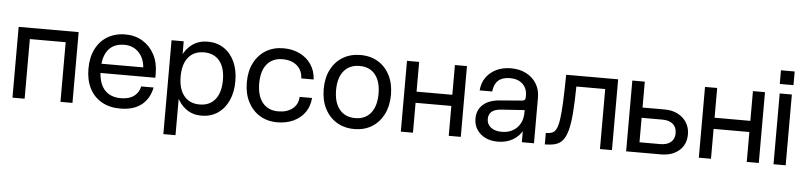

<svg xmlns="http://www.w3.org/2000/svg" viewBox="-47 -926 5658 1351"><g transform="rotate(5 2782.0 -250.0)"><path d="M52.1 -500V0H138V-421.3H391.1V0H475.9V-500Z M566.9 -249.8Q566.9 -169.4 596.9 -111.1Q626.9 -52.9 682.1 -21.3Q737.4 10.4 812.7 10.4Q907.9 10.4 963.6 -33.8Q1019.4 -78 1035.2 -157.6H947.8Q938.8 -114.1 904.3 -88.4Q869.8 -62.7 812.2 -62.7Q734.6 -62.7 693.9 -111.2Q653.1 -159.7 653.1 -253Q653.1 -344.1 691.7 -391.6Q730.4 -439 804.6 -439Q865.1 -439 904.9 -399.3Q944.6 -359.5 950.3 -292.4H645.9V-227.1H1041.5V-257.3Q1041.5 -332.9 1011.4 -390.2Q981.2 -447.5 928.1 -479.9Q875 -512.4 806.4 -512.4Q734 -512.4 680.1 -480.2Q626.1 -448 596.5 -388.9Q566.9 -329.9 566.9 -249.8Z M1132.1 -500V163H1218V-500ZM1182.5 -252Q1182.5 -173.3 1208 -114.2Q1233.5 -55.1 1279.5 -22.4Q1325.5 10.4 1387.2 10.4Q1452.2 10.4 1501.2 -22.4Q1550.1 -55.1 1577.3 -114.2Q1604.5 -173.3 1604.5 -252Q1604.5 -330.7 1577.3 -389.2Q1550.1 -447.7 1501.2 -480.1Q1452.2 -512.4 1387.2 -512.4Q1325.5 -512.4 1279.5 -480.1Q1233.5 -447.7 1208 -389.2Q1182.5 -330.7 1182.5 -252ZM1516.5 -252Q1516.5 -164.1 1477.6 -115.5Q1438.6 -66.9 1367.7 -66.9Q1296.4 -66.9 1257.2 -115.5Q1218 -164.1 1218 -252Q1218 -339.2 1257.2 -387.1Q1296.4 -435.1 1367.7 -435.1Q1438.6 -435.1 1477.6 -387.1Q1516.5 -339.2 1516.5 -252Z M1685.4 -252Q1685.4 -173.3 1715.3 -114.2Q1745.3 -55.1 1798.7 -22.4Q1852.1 10.4 1922.7 10.4Q1986.5 10.4 2036.6 -12.9Q2086.7 -36.1 2117.4 -79.1Q2148 -122 2152.2 -181.5H2064.8Q2061.8 -127.1 2023.1 -97Q1984.5 -66.9 1922.7 -66.9Q1851.7 -66.9 1812.3 -115.5Q1772.9 -164.1 1772.9 -252Q1772.9 -339.3 1812.1 -387.2Q1851.4 -435.1 1922.7 -435.1Q1985 -435.1 2023.7 -402.6Q2062.4 -370.1 2064.8 -311.9H2152.2Q2148.9 -373.1 2118.4 -418Q2088 -462.9 2037.3 -487.6Q1986.6 -512.4 1922.7 -512.4Q1852 -512.4 1798.6 -480.1Q1745.1 -447.7 1715.3 -389.2Q1685.4 -330.6 1685.4 -252Z M2228.4 -251.9Q2228.4 -173.3 2258.3 -114.2Q2288.3 -55.1 2341.9 -22.4Q2395.6 10.4 2466.7 10.4Q2537.7 10.4 2590.9 -22.4Q2644 -55.1 2673.7 -114.2Q2703.5 -173.3 2703.5 -252Q2703.5 -330.7 2673.7 -389.2Q2644 -447.7 2590.9 -480.1Q2537.7 -512.4 2466.7 -512.4Q2395.6 -512.4 2342 -480.1Q2288.3 -447.8 2258.3 -389.2Q2228.4 -330.6 2228.4 -251.9ZM2615.8 -252Q2615.8 -164.1 2576.7 -115.5Q2537.6 -66.9 2466.7 -66.9Q2395.4 -66.9 2355.6 -115.5Q2315.9 -164.1 2315.9 -252Q2315.9 -339.2 2355.6 -387.1Q2395.4 -435.1 2466.7 -435.1Q2537.6 -435.1 2576.7 -387.1Q2615.8 -339.2 2615.8 -252Z M2795.1 -500V0H2881V-211.1H3133.6V0H3218.7V-500H3133.6V-289.9H2881V-500Z M3735.7 -322.6Q3735.7 -378.4 3709.5 -421Q3683.2 -463.6 3636.9 -487.6Q3590.6 -511.6 3529.4 -511.6Q3471.2 -511.6 3425.9 -489.7Q3380.6 -467.7 3353.4 -428.5Q3326.1 -389.2 3322.6 -337.4H3411Q3422.2 -442 3527.9 -442Q3584.3 -442 3617.1 -411.5Q3650 -381 3650 -330V0H3735.7ZM3682.5 -207.3 3650 -209.9Q3650 -142.6 3609.2 -101.6Q3568.4 -60.6 3502 -60.6Q3453.9 -60.6 3425.4 -82.7Q3396.9 -104.7 3396.9 -142.4Q3396.9 -209.8 3485.5 -215.8L3651.8 -227L3650 -316.6Q3650 -304.5 3644.1 -298.6Q3638.3 -292.7 3624.4 -291.9L3470.9 -279.5Q3394.4 -273.9 3352.4 -236.6Q3310.4 -199.4 3310.4 -137.1Q3310.4 -93.7 3331.9 -60.3Q3353.5 -26.9 3391.6 -8Q3429.8 10.9 3479.6 10.9Q3540.1 10.9 3585.9 -15.3Q3631.6 -41.5 3657.1 -90.4Q3682.5 -139.3 3682.5 -207.3Z M3919.4 -500Q3917.9 -382.4 3914.4 -305.2Q3911 -228.1 3904 -182.4Q3897 -136.7 3885.2 -114.6Q3873.4 -92.5 3855.4 -85.9Q3837.5 -79.4 3812.3 -79.4V1.1Q3854.9 1.1 3885.8 -7.4Q3916.7 -16 3937.7 -40.6Q3958.7 -65.3 3971.6 -112.4Q3984.4 -159.5 3990.5 -235.5Q3996.6 -311.5 3998.1 -423.8H4201.8V0H4286.5V-500Z M4620.8 -71.7H4474.7V-244.6H4622.2Q4670 -244.6 4696.3 -221.7Q4722.5 -198.8 4722.5 -157.7Q4722.5 -116.4 4695.9 -94.1Q4669.3 -71.7 4620.8 -71.7ZM4631.6 -317.1H4474.7V-500H4386.6V0H4632.9Q4711.6 0 4760.5 -42.5Q4809.4 -85 4809.4 -156.9Q4809.4 -203.9 4786.6 -240.1Q4763.8 -276.2 4723.9 -296.7Q4683.9 -317.1 4631.6 -317.1Z M4900.1 -500V0H4986V-211.1H5238.6V0H5323.7V-500H5238.6V-289.9H4986V-500Z M5422.3 -663.1V-566.6H5519.1V-663.1ZM5427.6 -500V0H5513.5V-500Z"/></g></svg>

Font: Overused Grotesk Light
Style: Regular
Weight: 300
Designer: RandomMaerks
Version: Version 0.005